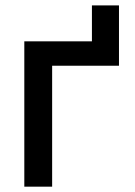

<svg xmlns="http://www.w3.org/2000/svg" viewBox="-20 -701 508 721"><path d="M426.8 -680.7Q426.8 -624 426.8 -454.1Q401.4 -454.1 325.2 -454.1Q325.2 -510.7 325.2 -680.7Q350.6 -680.7 426.8 -680.7ZM419.9 -545.9Q419.9 -522.5 419.9 -454.1Q359.4 -454.1 175.8 -454.1Q175.8 -340.8 175.8 0Q150.4 0 71.3 0Q71.3 -136.7 71.3 -545.9Q158.2 -545.9 419.9 -545.9Z"/></svg>

Font: DeepSea
Style: Medium
Weight: 500
Designer: Stem
Version: Version 3.019;git-0a5106e0b